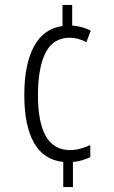

<svg xmlns="http://www.w3.org/2000/svg" viewBox="-20 -744 460 774"><path d="M271 -641Q313 -638 346 -620L328 -574Q312 -583 294.5 -587.5Q277 -592 262 -592Q194 -592 163.5 -531Q133 -470 133 -361Q133 -139 262 -139Q283 -139 303.5 -144.5Q324 -150 344 -159V-111Q331 -104 313 -98.5Q295 -93 274 -91V10H235V-91Q155 -100 116.5 -169Q78 -238 78 -361Q78 -485 117 -557Q156 -629 232 -639V-724H271Z"/></svg>

Font: Noto Sans ExtraCondensed Light
Style: Regular
Weight: 300
Width: 2
Designer: Monotype Design Team
Foundry: Monotype Imaging Inc.
Version: Version 2.013; ttfautohint (v1.8.4.7-5d5b)